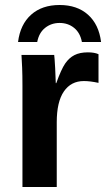

<svg xmlns="http://www.w3.org/2000/svg" viewBox="-20 -748 429 768"><path d="M69.8 0V-404.3Q69.8 -447.8 68.6 -476.8Q67.4 -505.9 65.9 -528.3H196.8Q198.2 -519.5 200.7 -474.9Q203.1 -430.2 203.1 -415.5H205.1Q225.1 -471.2 240.7 -493.9Q256.3 -516.6 277.8 -527.6Q299.3 -538.6 331.5 -538.6Q357.9 -538.6 374 -531.2V-416.5Q340.8 -423.8 315.4 -423.8Q264.2 -423.8 235.6 -382.3Q207 -340.8 207 -259.3V0ZM218.3 -656.2Q185.1 -656.2 160.4 -636.5Q135.7 -616.7 128.9 -580.1H52.2Q61 -650.4 104.5 -689.2Q147.9 -728 218.3 -728Q288.6 -728 332 -689.2Q375.5 -650.4 384.3 -580.1H307.6Q300.8 -616.7 276.4 -636.5Q252 -656.2 218.3 -656.2Z"/></svg>

Font: Arial
Style: Bold
Weight: 700
Designer: Steve Matteson
Foundry: Ascender Corporation
Version: Version 2.00.3